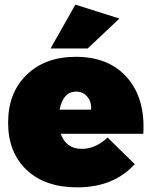

<svg xmlns="http://www.w3.org/2000/svg" viewBox="-20 -800 654 828"><path d="M495 -720 358 -591H198L305 -780ZM307 -555Q450 -555 528.5 -465Q607 -375 598 -223H242Q265 -158 333 -158Q392 -158 444 -207L561 -92Q470 8 313 8Q174 8 94.5 -67.5Q15 -143 15 -271Q15 -400 95 -477.5Q175 -555 307 -555ZM373 -327Q375 -361 356.5 -383Q338 -405 309 -405Q252 -405 237 -327Z"/></svg>

Font: MontserratBlack
Style: Regular
Weight: 900
Designer: Julieta Ulanovsky
Foundry: Julieta Ulanovsky
Version: Version 4.000